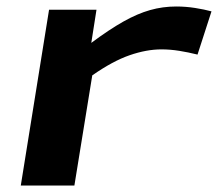

<svg xmlns="http://www.w3.org/2000/svg" viewBox="-20 -571 671 591"><path d="M277 -541 261 -439Q316 -480 359.5 -504.5Q403 -529 442 -540Q481 -551 522 -551Q552 -551 580.5 -546.5Q609 -542 631 -536L588 -403Q560 -410 532 -414.5Q504 -419 477 -419Q431 -419 379 -401Q327 -383 264 -339L209 0H44L131 -541Z"/></svg>

Font: Georama Extra Expanded SemiBold
Style: Italic
Weight: 600
Width: 8
Italic angle: -9°
Designer: Jean-Baptiste Levee
Foundry: Production Type
Version: Version 1.000